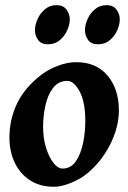

<svg xmlns="http://www.w3.org/2000/svg" viewBox="-20 -695 491 735"><path d="M435.1 -272.9Q435.1 -208 401.6 -141.8Q368.2 -75.7 313.5 -30.8Q288.1 -9.8 251.7 5.1Q215.3 20 186 20Q133.3 20 95.2 -4.6Q57.1 -29.3 36.6 -72Q16.1 -114.7 16.1 -168Q16.1 -237.8 45.4 -299.1Q74.7 -360.4 140.1 -410.2Q166 -429.7 202.1 -443.4Q238.3 -457 272 -457Q348.6 -457 391.8 -405.5Q435.1 -354 435.1 -272.9ZM306.6 -231Q306.6 -305.2 284.7 -345.2Q262.7 -385.3 238.3 -385.3Q203.6 -385.3 183.1 -358.4Q162.6 -331.5 153.8 -291Q145 -250.5 145 -209Q145 -165.5 156.2 -129.4Q167.5 -93.3 184.6 -71.5Q201.7 -49.8 219.2 -49.8Q252 -49.8 271 -78.4Q290 -106.9 298.3 -148.9Q306.6 -190.9 306.6 -231ZM438.5 -621.1Q438.5 -600.6 428.5 -578.4Q418.5 -556.2 399.9 -540.8Q381.3 -525.4 355 -525.4Q329.1 -525.4 317.1 -542.2Q305.2 -559.1 305.2 -579.1Q305.2 -599.1 314.9 -621.3Q324.7 -643.6 343.3 -659.4Q361.8 -675.3 387.7 -675.3Q413.6 -675.3 426 -658.2Q438.5 -641.1 438.5 -621.1ZM247.1 -621.1Q247.1 -600.6 237.1 -578.4Q227.1 -556.2 208.5 -540.8Q189.9 -525.4 163.6 -525.4Q137.7 -525.4 125.7 -542.2Q113.8 -559.1 113.8 -579.1Q113.8 -599.1 123.5 -621.3Q133.3 -643.6 151.9 -659.4Q170.4 -675.3 196.3 -675.3Q222.2 -675.3 234.6 -658.2Q247.1 -641.1 247.1 -621.1Z"/></svg>

Font: Gentium Book Plus
Style: Bold Italic
Weight: 700
Italic angle: -8°
Designer: Victor Gaultney, Annie Olsen, Iska Routamaa, Becca Hirsbrunner
Foundry: SIL International
Version: Version 6.101